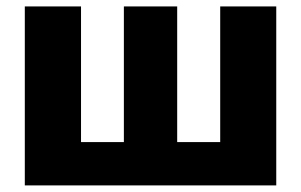

<svg xmlns="http://www.w3.org/2000/svg" viewBox="-20 -562 913 582"><path d="M55.2 -542.5H225.6V-131.3H355.5V-542.5H517.1V-131.3H647.5V-542.5H817.4V0H55.2Z"/></svg>

Font: Inter 16pt ExtraBold
Style: Regular
Weight: 800
Version: Version 4.001;git-66647c0bb